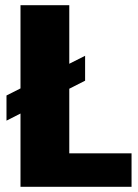

<svg xmlns="http://www.w3.org/2000/svg" viewBox="-20 -720 533 740"><path d="M206 -129H487V0H59V-700H247V-29ZM308 -505V-409L5 -255V-352Z"/></svg>

Font: Pathway Extreme SemiCondensed ExtraBold
Style: Regular
Weight: 800
Width: 4
Version: Version 1.001;gftools[0.9.26]